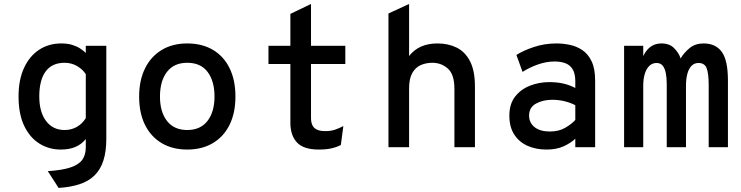

<svg xmlns="http://www.w3.org/2000/svg" viewBox="-20 -742 3736 968"><path d="M275.5 205.5 221 121Q296 116 337.5 101.5Q379 87 395.8 62.2Q412.5 37.5 412.5 1V-41Q390 -13.5 359.2 -0.8Q328.5 12 286.5 12Q227 12 178.8 -18Q130.5 -48 102 -107.5Q73.5 -167 73.5 -256Q73.5 -339.5 101 -399.2Q128.5 -459 177 -491Q225.5 -523 289 -523Q320 -523 343.8 -515.8Q367.5 -508.5 384.2 -497.5Q401 -486.5 412.5 -475V-511H516V-42.5Q516 22 501.2 67.5Q486.5 113 456.8 142.2Q427 171.5 381.8 186.5Q336.5 201.5 275.5 205.5ZM305.5 -86.5Q339.5 -86.5 367 -102Q394.5 -117.5 412.5 -146.5V-368Q396.5 -393 368.2 -409.2Q340 -425.5 305.5 -425.5Q242.5 -425.5 210.2 -381.8Q178 -338 178 -256Q178 -177.5 212.2 -132Q246.5 -86.5 305.5 -86.5Z M924 12Q850 12 795.5 -20.2Q741 -52.5 711.2 -112.2Q681.5 -172 681.5 -255Q681.5 -337 711.2 -397.2Q741 -457.5 795.5 -490.2Q850 -523 924 -523Q998.5 -523 1053.2 -490.8Q1108 -458.5 1137.5 -398.2Q1167 -338 1167 -255.5Q1167 -173 1137.5 -113Q1108 -53 1053.2 -20.5Q998.5 12 924 12ZM924 -86.5Q990.5 -86.5 1026 -132.2Q1061.5 -178 1061.5 -255.5Q1061.5 -333 1026.8 -379.2Q992 -425.5 924 -425.5Q857.5 -425.5 822 -379.8Q786.5 -334 786.5 -255Q786.5 -178 822 -132.2Q857.5 -86.5 924 -86.5Z M1587 12Q1510.5 12 1477.2 -23.8Q1444 -59.5 1444 -123V-419.5H1333.5V-511H1444V-672L1548 -722V-511H1721V-419.5H1548V-147Q1548 -126.5 1554.5 -111.8Q1561 -97 1576.8 -89Q1592.5 -81 1620.5 -81Q1649.5 -81 1671 -88.8Q1692.5 -96.5 1711 -106.5L1698.5 -11Q1677.5 0 1651 6Q1624.5 12 1587 12Z M1938.5 0V-674L2042.5 -722V-459.5Q2091.5 -523 2185.5 -523Q2240 -523 2282.8 -501.8Q2325.5 -480.5 2350 -432.8Q2374.5 -385 2374.5 -305V0H2271V-294Q2271 -367 2238 -396.2Q2205 -425.5 2160 -425.5Q2128 -425.5 2101.2 -413.8Q2074.5 -402 2058.5 -373.8Q2042.5 -345.5 2042.5 -296V0Z M2735 12Q2681.5 12 2639.2 -7Q2597 -26 2572.5 -64Q2548 -102 2548 -159Q2548 -218 2577.2 -255.2Q2606.5 -292.5 2652.5 -310.2Q2698.5 -328 2749 -328Q2787.5 -328 2819 -321Q2850.5 -314 2880.5 -298.5V-332Q2880.5 -370 2867.5 -392Q2854.5 -414 2831 -423Q2807.5 -432 2776.5 -432Q2734.5 -432 2692 -417Q2649.5 -402 2614.5 -379.5L2583.5 -465Q2619 -487.5 2672.2 -505.2Q2725.5 -523 2786 -523Q2818 -523 2852.2 -516Q2886.5 -509 2915.8 -489.5Q2945 -470 2962.8 -432.8Q2980.5 -395.5 2980.5 -335V0H2880.5V-42.5Q2857 -20.5 2821.2 -4.2Q2785.5 12 2735 12ZM2752.5 -79Q2796.5 -79 2828.2 -97Q2860 -115 2880.5 -137V-211.5Q2858.5 -223.5 2828 -231.2Q2797.5 -239 2764.5 -239Q2718 -239 2682.8 -220Q2647.5 -201 2647.5 -159Q2647.5 -123.5 2675 -101.2Q2702.5 -79 2752.5 -79Z M3126.5 0V-511H3223V-395.5L3207 -405Q3216.5 -460.5 3244.2 -491.8Q3272 -523 3315 -523Q3355.5 -523 3379 -499Q3402.5 -475 3411.5 -447.5Q3429 -477 3457.2 -500Q3485.5 -523 3527 -523Q3588 -523 3619 -480.5Q3650 -438 3650 -335.5V0H3553V-312.5Q3553 -370 3543 -397.2Q3533 -424.5 3501.5 -424.5Q3480.5 -424.5 3466.5 -410.2Q3452.5 -396 3445.5 -370.2Q3438.5 -344.5 3438.5 -310V0H3341.5V-318Q3341.5 -349.5 3336.8 -373.5Q3332 -397.5 3321 -411Q3310 -424.5 3290 -424.5Q3269 -424.5 3254 -410.2Q3239 -396 3231 -370.2Q3223 -344.5 3223 -310V0Z"/></svg>

Font: Overpass Mono Light SemiBold
Style: Regular
Weight: 600
Monospace: yes
Version: Version 4.000